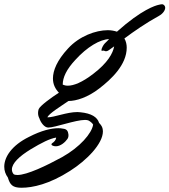

<svg xmlns="http://www.w3.org/2000/svg" viewBox="-271 -549 797 903"><path d="M45 106C49 101 51 95 51 88C51 85 51 82 50 79C49 69 44 60 31 57C16 54 10 54 3 54C-29 54 -75 64 -135 95C-214 134 -251 188 -251 235C-251 254 -245 271 -234 286C-224 320 -212 334 -170 334C-117 334 -39 317 58 255C137 205 213 127 213 69C213 64 212 59 211 54C209 46 203 37 195 29C187 2 159 -16 107 -21C102 -21 98 -22 93 -22C43 -22 -16 3 -48 3C-43 -14 18 -51 51 -74C88 -74 142 -91 196 -133C252 -176 325 -244 325 -325C325 -339 322 -355 314 -368C358 -401 416 -441 476 -474C496 -485 506 -501 506 -513C506 -520 500 -529 491 -529C487 -529 482 -528 474 -526C461 -523 396 -505 279 -400C267 -404 252 -407 236 -407C179 -407 102 -379 49 -321C-3 -265 -22 -217 -22 -180C-22 -152 -11 -131 6 -113C-30 -90 -82 -52 -89 -36C-91 -30 -92 -24 -92 -18C-92 -9 -90 0 -86 7C-80 26 -63 51 -44 51C-13 51 84 15 129 15C136 15 142 16 146 18C156 24 163 30 167 37C161 78 105 143 21 190C-52 230 -144 274 -189 274C-196 274 -203 273 -207 270C-213 263 -215 255 -215 248C-215 219 -180 186 -128 154C-75 122 -37 103 -7 98C-7 109 -17 119 -25 124C-28 126 -29 128 -29 130C-29 135 -19 139 -8 139C14 139 36 119 45 106ZM222 -345C215 -338 206 -321 206 -313C206 -311 207 -310 209 -310C211 -310 213 -311 215 -311C220 -311 222 -308 227 -308C231 -308 236 -309 245 -316L266 -331C260 -298 235 -253 168 -202C115 -161 75 -146 48 -146C38 -146 31 -148 24 -151C24 -185 42 -223 83 -267C139 -329 200 -364 242 -365C236 -358 229 -352 222 -345Z"/></svg>

Font: Oregano
Style: Italic
Weight: 400
Italic angle: -12°
Designer: Astigmatic (AOETI)
Foundry: Astigmatic (AOETI)
Version: Version 1.000